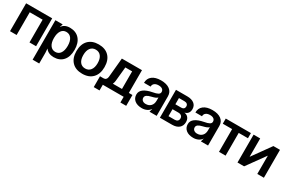

<svg xmlns="http://www.w3.org/2000/svg" viewBox="106 -1708 4580 3100"><g transform="rotate(30 2396.5 -158.5)"><path d="M30 0V-520H516V0H393V-424H153V0Z M1084 -259Q1084 -131 1021.5 -59.5Q959 12 847 12Q798 12 758 -6.5Q718 -25 696 -58H694L699 15V216H576V-520H712L693 -463H696Q715 -496 753 -514.5Q791 -533 841 -533Q956 -533 1020 -460.5Q1084 -388 1084 -259ZM829 -75Q889 -75 922.5 -124Q956 -173 956 -259Q956 -347 921.5 -396Q887 -445 825 -445Q766 -445 732.5 -396Q699 -347 699 -259Q699 -173 733.5 -124Q768 -75 829 -75Z M1642 -259Q1642 -131 1573 -59Q1504 13 1380 13Q1257 13 1188 -59Q1119 -131 1119 -259Q1119 -388 1188 -460Q1257 -532 1380 -532Q1504 -532 1573 -460Q1642 -388 1642 -259ZM1380 -84Q1443 -84 1478.5 -130.5Q1514 -177 1514 -259Q1514 -342 1478.5 -388.5Q1443 -435 1380 -435Q1317 -435 1282 -388.5Q1247 -342 1247 -259Q1247 -176 1282 -130Q1317 -84 1380 -84Z M2190 -96H2257V106H2149V0H1760V106H1652V-96H1718Q1745 -96 1761.5 -112.5Q1778 -129 1781 -159L1815 -520H2190ZM2062 -96V-424H1935L1909 -160Q1904 -120 1892 -96Z M2307 -137Q2307 -199 2361.5 -238.5Q2416 -278 2516 -297Q2580 -308 2610.5 -325Q2641 -342 2641 -372Q2641 -406 2616.5 -424.5Q2592 -443 2548 -443Q2499 -443 2471 -421Q2443 -399 2443 -360H2320Q2320 -441 2378.5 -486.5Q2437 -532 2542 -532Q2647 -532 2705.5 -487.5Q2764 -443 2764 -364V0H2630L2647 -59H2644Q2624 -26 2583 -6.5Q2542 13 2493 13Q2407 13 2357 -27.5Q2307 -68 2307 -137ZM2513 -77Q2572 -77 2606.5 -113.5Q2641 -150 2641 -211V-271Q2625 -255 2600.5 -245Q2576 -235 2534 -225Q2481 -213 2455.5 -194.5Q2430 -176 2430 -147Q2430 -115 2453 -96Q2476 -77 2513 -77Z M2824 -520H3034Q3117 -520 3164 -483.5Q3211 -447 3211 -382Q3211 -338 3189.5 -308.5Q3168 -279 3129 -271V-269Q3175 -262 3200 -230Q3225 -198 3225 -149Q3225 -79 3179 -39.5Q3133 0 3050 0H2824ZM3048 -91Q3081 -91 3099.5 -108Q3118 -125 3118 -155Q3118 -186 3097.5 -203.5Q3077 -221 3041 -221H2932V-91ZM3041 -313Q3070 -313 3086.5 -328Q3103 -343 3103 -370Q3103 -398 3085 -413.5Q3067 -429 3034 -429H2932V-313Z M3265 -137Q3265 -199 3319.5 -238.5Q3374 -278 3474 -297Q3538 -308 3568.5 -325Q3599 -342 3599 -372Q3599 -406 3574.5 -424.5Q3550 -443 3506 -443Q3457 -443 3429 -421Q3401 -399 3401 -360H3278Q3278 -441 3336.5 -486.5Q3395 -532 3500 -532Q3605 -532 3663.5 -487.5Q3722 -443 3722 -364V0H3588L3605 -59H3602Q3582 -26 3541 -6.5Q3500 13 3451 13Q3365 13 3315 -27.5Q3265 -68 3265 -137ZM3471 -77Q3530 -77 3564.5 -113.5Q3599 -150 3599 -211V-271Q3583 -255 3558.5 -245Q3534 -235 3492 -225Q3439 -213 3413.5 -194.5Q3388 -176 3388 -147Q3388 -115 3411 -96Q3434 -77 3471 -77Z M4221 -424H4049V0H3926V-424H3752V-520H4221Z M4763 -520V0H4640V-340H4639L4394 0H4271V-520H4394V-180H4396L4640 -520Z"/></g></svg>

Font: Non Bureau Medium
Style: Regular
Weight: 500
Designer: Jona Saucedo
Foundry: Non Foundry
Version: Version 1.000; ttfautohint (v1.8.4)